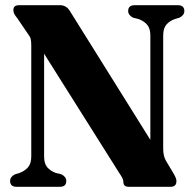

<svg xmlns="http://www.w3.org/2000/svg" viewBox="-20 -720 748 740"><path d="M235.5 -22.5Q235.5 0 210.5 0H44Q19 0 19 -22.5Q19 -38.5 37.5 -48L55.5 -53.5Q75.5 -61 88 -75.2Q100.5 -89.5 100.5 -117V-544Q100.5 -560.5 98.5 -569.2Q96.5 -578 89 -587.5L46.5 -650Q39.5 -658.5 35.5 -665.5Q31.5 -672.5 31.5 -681Q31.5 -700 53.5 -700H211Q234 -700 247.5 -680.5L559.5 -181V-583Q559.5 -610 547.5 -624.2Q535.5 -638.5 514.5 -646.5L492.5 -652Q474 -662 474 -677.5Q474 -700 499 -700H665Q690.5 -700 690.5 -677.5Q690.5 -661.5 672 -652L653.5 -646.5Q633 -639 621 -624.8Q609 -610.5 609 -583V-146.5Q609 -119 619.5 -100.5L646.5 -55.5Q655 -41 657.5 -34.2Q660 -27.5 660 -22Q660 0 637 0H476Q455.5 0 455.5 -19Q455.5 -24.5 452.5 -31.8Q449.5 -39 438.5 -55L150 -513V-117Q150 -89.5 162.2 -75.2Q174.5 -61 195 -53.5L217 -48Q235.5 -38.5 235.5 -22.5Z"/></svg>

Font: Fraunces 144pt S050
Style: Bold
Weight: 700
Version: Version 1.000; ttfautohint (v1.8.3)